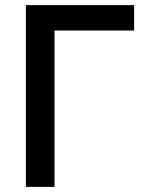

<svg xmlns="http://www.w3.org/2000/svg" viewBox="-20 -730 569 750"><path d="M81.1 0V-710H503.9V-610.8H192.9V0Z"/></svg>

Font: Rawline SemiBold
Style: Regular
Weight: 600
Designer: Matt McInerney, Pablo Impallari, Rodrigo Fuenzalida
Foundry: Matt McInerney, Pablo Impallari, Rodrigo Fuenzalida
Version: Version 4.020;PS 004.020;hotconv 1.0.88;makeotf.lib2.5.64775